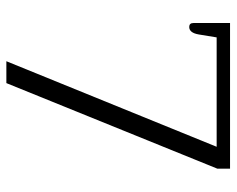

<svg xmlns="http://www.w3.org/2000/svg" viewBox="-88 -636 725 588"><g transform="rotate(90 274.0 -342.5)"><path d="M430 -644H95L86 -589Q81 -560 63 -560Q51 -560 51 -573V-685H497V-646L235 0H168Z"/></g></svg>

Font: Maitree Light
Style: Regular
Weight: 300
Designer: CadsonDemak Team
Foundry: CadsonDemak
Version: Version 1.001